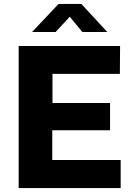

<svg xmlns="http://www.w3.org/2000/svg" viewBox="-20 -957 691 977"><path d="M399 -794H526L394 -937H278L143 -794H263L335 -872ZM75 0H594V-143H246V-294H540V-433H247V-581H590L591 -723H75Z"/></svg>

Font: United Sans ExtraBold
Style: Regular
Weight: 800
Designer: Pablo Impallari, Rodrigo Fuenzalida (Modified by Dan O. Williams)
Version: Version 1.000;PS 001.000;hotconv 1.0.88;makeotf.lib2.5.64775